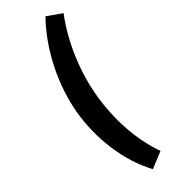

<svg xmlns="http://www.w3.org/2000/svg" viewBox="-297 -747 944 944"><g transform="rotate(-45 175.0 -275.5)"><path d="M118 177 208 140C163 14 155 -132 179 -276C204 -419 264 -561 350 -676L276 -728C163 -612 80 -447 52 -286C25 -127 47 46 118 177Z"/></g></svg>

Font: Fixel Display SemiBold
Style: Italic
Weight: 600
Italic angle: -10°
Designer: AlfaBravo + MacPaw
Foundry: Kyrylo Tkachov, Marchela Mozhyna, Serhii Makarenko, Maria Weinstein, Zakhar Kryvoshyya
Version: Version 1.210;Glyphs 3.2 (3217)